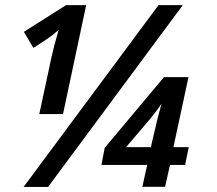

<svg xmlns="http://www.w3.org/2000/svg" viewBox="-20 -734 851 754"><path d="M707 -86.4H647.5L628.4 -0.5H539.1L558.1 -86.4H378.4L391.1 -153.3L624 -431.2H720.2L661.1 -156.2H721.2ZM572.3 -156.2 597.7 -264.2 614.3 -327.1Q598.6 -302.2 566.4 -263.2L475.1 -156.2ZM697.8 -713.9 168.9 0H72.8L602.5 -713.9ZM239.3 -713.9H318.4L227.5 -286.1H134.3L182.6 -511.2Q190.9 -549.8 210.4 -617.2Q200.2 -607.4 186.3 -596.2Q172.4 -585 111.3 -545.9L73.7 -608.9Z"/></svg>

Font: TypoPRO Open Sans
Style: Italic
Weight: 600
Italic angle: -12°
Foundry: Ascender Corporation
Version: Version 1.10